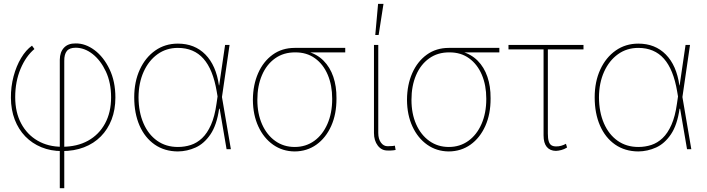

<svg xmlns="http://www.w3.org/2000/svg" viewBox="-20 -781 3700 1005"><path d="M293 204.1V-468.8Q293.5 -508.3 314.9 -531.2Q336.4 -554.2 376 -553.7Q427.2 -554.2 474.9 -518.6Q522.5 -482.9 553.2 -418.9Q584 -355 584 -270.5Q584 -207 564.2 -155.5Q544.4 -104 507.8 -66.9Q471.2 -29.8 419.7 -10Q368.2 9.8 304.7 9.8Q245.6 9.8 196.8 -10.3Q147.9 -30.3 112.3 -67.1Q76.7 -104 57.1 -155Q37.6 -206.1 37.1 -268.6Q36.6 -327.1 51 -381.3Q65.4 -435.5 90.6 -477.5Q115.7 -519.5 147.5 -542L160.2 -524.4Q115.7 -487.3 87.6 -420.7Q59.6 -354 59.6 -272.5Q59.6 -193.4 90.6 -135Q121.6 -76.7 176.8 -44.7Q231.9 -12.7 304.7 -12.7Q383.3 -12.7 440.7 -44.4Q498 -76.2 529.8 -134.5Q561.5 -192.9 561.5 -271.5Q561.5 -348.1 534.2 -406.7Q506.8 -465.3 464.6 -498.3Q422.4 -531.2 376 -531.2Q343.8 -531.2 329.8 -513.9Q315.9 -496.6 316.4 -461.9V204.1Z M911.1 11.7Q840.8 11.2 789.6 -24.4Q738.3 -60.1 710.4 -123.8Q682.6 -187.5 682.6 -271.5Q682.6 -353.5 711.9 -417Q741.2 -480.5 792.7 -516.6Q844.2 -552.7 911.1 -552.7Q999 -552.7 1055.2 -495.6Q1111.3 -438.5 1126 -334H1131.8L1141.6 -274.4L1188.5 0H1166L1114.3 -302.7Q1104.5 -360.4 1087.2 -403.1Q1069.8 -445.8 1044.9 -473.9Q1020 -502 986.6 -516.1Q953.1 -530.3 911.1 -530.3Q850.6 -530.3 804.4 -497.1Q758.3 -463.9 731.9 -405.5Q705.6 -347.2 705.1 -271.5Q705.6 -194.3 731 -135.7Q756.3 -77.1 802.5 -44.4Q848.6 -11.7 911.1 -11.7Q946.8 -11.7 979 -22.2Q1011.2 -32.7 1038.1 -58.1Q1064.9 -83.5 1084.5 -127.7Q1104 -171.9 1113.3 -238.3L1158.2 -545.9H1181.6L1141.6 -271.5L1132.8 -211.9H1127Q1114.7 -126.5 1081.8 -77.9Q1048.8 -29.3 1004.2 -9Q959.5 11.2 911.1 11.7Z M1303.7 -257.8V-258.8Q1304.2 -336.9 1331.3 -398.2Q1358.4 -459.5 1407.5 -494.9Q1456.5 -530.3 1522.5 -530.3Q1534.2 -527.8 1543.5 -525.1Q1552.7 -522.5 1563 -519.3Q1573.2 -516.1 1587.9 -511.7Q1639.2 -498 1673.3 -463.6Q1707.5 -429.2 1724.6 -379.2Q1741.7 -329.1 1741.2 -267.6V-265.6Q1741.7 -184.1 1713.6 -121.6Q1685.5 -59.1 1636.2 -23.9Q1586.9 11.2 1522.5 11.7Q1459 11.2 1409.7 -23.4Q1360.4 -58.1 1332.3 -118.9Q1304.2 -179.7 1303.7 -257.8ZM1327.1 -258.8V-257.8Q1327.1 -186 1351.8 -130.4Q1376.5 -74.7 1420.7 -43.2Q1464.8 -11.7 1522.5 -11.7Q1580.6 -11.7 1624.8 -43.5Q1668.9 -75.2 1693.8 -132.1Q1718.8 -189 1718.8 -262.7V-264.6Q1718.8 -334.5 1695.6 -389.4Q1672.4 -444.3 1628.9 -475.8Q1585.4 -507.3 1525.4 -506.8Q1464.4 -507.3 1419.7 -475.3Q1375 -443.4 1351.1 -387.2Q1327.1 -331.1 1327.1 -258.8ZM1787.1 -530.3V-506.8H1522.5V-530.3Z M1937.5 -545.9H1960V-85Q1960 -53.7 1973.9 -34.7Q1987.8 -15.6 2008.8 -15.6Q2025.9 -15.6 2035.9 -16.8Q2045.9 -18.1 2046.9 -18.6L2050.8 3.9Q2049.8 4.4 2038.6 5.9Q2027.3 7.3 2008.8 6.8Q1977.5 7.3 1957.5 -18.8Q1937.5 -44.9 1937.5 -85ZM1944.3 -597.7 1959 -760.7H1987.3L1961.9 -597.7Z M2110.4 -257.8V-258.8Q2110.8 -336.9 2137.9 -398.2Q2165 -459.5 2214.1 -494.9Q2263.2 -530.3 2329.1 -530.3Q2340.8 -527.8 2350.1 -525.1Q2359.4 -522.5 2369.6 -519.3Q2379.9 -516.1 2394.5 -511.7Q2445.8 -498 2480 -463.6Q2514.2 -429.2 2531.2 -379.2Q2548.3 -329.1 2547.9 -267.6V-265.6Q2548.3 -184.1 2520.3 -121.6Q2492.2 -59.1 2442.9 -23.9Q2393.6 11.2 2329.1 11.7Q2265.6 11.2 2216.3 -23.4Q2167 -58.1 2138.9 -118.9Q2110.8 -179.7 2110.4 -257.8ZM2133.8 -258.8V-257.8Q2133.8 -186 2158.4 -130.4Q2183.1 -74.7 2227.3 -43.2Q2271.5 -11.7 2329.1 -11.7Q2387.2 -11.7 2431.4 -43.5Q2475.6 -75.2 2500.5 -132.1Q2525.4 -189 2525.4 -262.7V-264.6Q2525.4 -334.5 2502.2 -389.4Q2479 -444.3 2435.5 -475.8Q2392.1 -507.3 2332 -506.8Q2271 -507.3 2226.3 -475.3Q2181.6 -443.4 2157.7 -387.2Q2133.8 -331.1 2133.8 -258.8ZM2593.8 -530.3V-506.8H2329.1V-530.3Z M3034.2 -545.9V-522.5H2641.6V-545.9ZM2825.2 -545.9H2847.7V-82Q2847.7 -56.2 2852.3 -41.3Q2856.9 -26.4 2866.5 -20.5Q2876 -14.6 2890.6 -14.6Q2904.3 -14.2 2917.7 -18.1Q2931.2 -22 2942.4 -28.3L2948.2 -8.8Q2933.1 0.5 2917.7 4.4Q2902.3 8.3 2889.6 8.8Q2858.9 8.3 2842 -12Q2825.2 -32.2 2825.2 -72.3Z M3321.3 11.7Q3251 11.2 3199.7 -24.4Q3148.4 -60.1 3120.6 -123.8Q3092.8 -187.5 3092.8 -271.5Q3092.8 -353.5 3122.1 -417Q3151.4 -480.5 3202.9 -516.6Q3254.4 -552.7 3321.3 -552.7Q3409.2 -552.7 3465.3 -495.6Q3521.5 -438.5 3536.1 -334H3542L3551.8 -274.4L3598.6 0H3576.2L3524.4 -302.7Q3514.6 -360.4 3497.3 -403.1Q3480 -445.8 3455.1 -473.9Q3430.2 -502 3396.7 -516.1Q3363.3 -530.3 3321.3 -530.3Q3260.7 -530.3 3214.6 -497.1Q3168.5 -463.9 3142.1 -405.5Q3115.7 -347.2 3115.2 -271.5Q3115.7 -194.3 3141.1 -135.7Q3166.5 -77.1 3212.6 -44.4Q3258.8 -11.7 3321.3 -11.7Q3356.9 -11.7 3389.2 -22.2Q3421.4 -32.7 3448.2 -58.1Q3475.1 -83.5 3494.6 -127.7Q3514.2 -171.9 3523.4 -238.3L3568.4 -545.9H3591.8L3551.8 -271.5L3543 -211.9H3537.1Q3524.9 -126.5 3491.9 -77.9Q3459 -29.3 3414.3 -9Q3369.6 11.2 3321.3 11.7Z"/></svg>

Font: Inter Tight Thin
Style: Regular
Weight: 250
Designer: Rasmus Andersson
Foundry: rsms
Version: Version 3.004